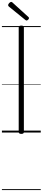

<svg xmlns="http://www.w3.org/2000/svg" viewBox="-20 -1382 445 2002"><path d="M203 14Q188 14 181.5 9Q175 4 175 -5V-1096Q175 -1106 181.5 -1110.5Q188 -1115 202 -1115Q216 -1115 222.5 -1110.5Q229 -1106 229 -1096V-5Q229 4 223 9Q217 14 203 14ZM257 -1168Q253 -1168 250.5 -1170Q248 -1172 243 -1175L72 -1314Q68 -1318 66.5 -1321Q65 -1324 65 -1329Q65 -1335 70.5 -1343Q76 -1351 83.5 -1356.5Q91 -1362 97 -1362Q102 -1362 105.5 -1359.5Q109 -1357 113 -1353L276 -1205Q281 -1201 281.5 -1198Q282 -1195 282 -1192Q282 -1185 273 -1176.5Q264 -1168 257 -1168ZM0 590H405V600H0ZM0 -20H405V0H0ZM0 -505H405V-500H0ZM0 -1110H405V-1100H0Z"/></svg>

Font: Playwrite FR Moderne Guides
Style: Regular
Weight: 400
Designer: Veronika Burian, José Scaglione
Foundry: TypeTogether
Version: Version 1.003